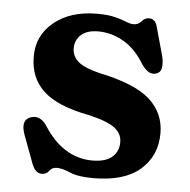

<svg xmlns="http://www.w3.org/2000/svg" viewBox="-42 -528 576 582"><g transform="rotate(5 245.5 -237.0)"><path d="M239 -433Q205 -433 187 -416.8Q169 -400.5 169 -376Q169 -351 188.8 -334.5Q208.5 -318 255.5 -307Q363 -284.5 408.2 -243.8Q453.5 -203 453.5 -141.5Q453.5 -73 405 -30.8Q356.5 11.5 261.5 11.5Q216.5 11.5 191.5 0.8Q166.5 -10 150.5 -10Q135 -10 127.5 1Q120 12 105.5 12Q85.5 12 75 -16.5L43.5 -101Q27.5 -145 57 -155.5Q84.5 -165 105 -136.5Q135.5 -88 173.2 -64.8Q211 -41.5 254.5 -41.5Q295 -41.5 314.8 -58.8Q334.5 -76 334.5 -104Q334.5 -131 310.8 -148.2Q287 -165.5 231 -178Q136.5 -196 93.5 -235.5Q50.5 -275 50.5 -340.5Q50.5 -405 100.5 -445.5Q150.5 -486 231 -486Q264.5 -486 285.8 -480.5Q307 -475 320.2 -469.5Q333.5 -464 342.5 -464Q358 -464 367 -475Q376 -486 389.5 -486Q409 -486 415 -459L438.5 -374.5Q443 -354.5 440.8 -340Q438.5 -325.5 424.5 -321Q401.5 -313.5 379.5 -346.5Q352.5 -391 315.8 -412Q279 -433 239 -433Z"/></g></svg>

Font: Fraunces 9pt S050 SemiBold
Style: Regular
Weight: 600
Version: Version 1.000; ttfautohint (v1.8.3)